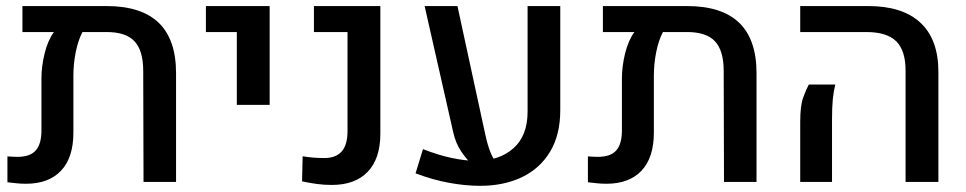

<svg xmlns="http://www.w3.org/2000/svg" viewBox="-20 -598 3176 631"><path d="M330.1 -578.1Q444.3 -578.1 501.5 -523.2Q558.6 -468.3 558.6 -357.4V0H451.7L450.7 -364.7Q450.7 -431.6 422.1 -462.2Q393.6 -492.7 330.6 -492.7H251Q236.8 -465.8 229 -427.2Q221.2 -388.7 221.2 -349.1V-162.1Q221.2 -80.1 180.7 -37.1Q140.1 5.9 65.4 5.9Q49.3 5.9 34.9 4.4Q20.5 2.9 4.4 1V-84Q13.2 -83.5 21.5 -83Q29.8 -82.5 37.6 -82.5Q78.6 -82.5 97.4 -103.5Q116.2 -124.5 116.2 -169.4V-340.3Q116.2 -379.9 126.7 -422.6Q137.2 -465.3 157.2 -492.7H53.7V-578.1Z M758.3 -253.4V-492.7H656.7V-578.1H866.2V-253.4Z M1070.8 9.8Q1044.4 9.8 1021.2 6.6Q998 3.4 972.7 -2L974.6 -84.5Q1007.3 -78.6 1045.9 -78.6Q1083.5 -78.6 1102.8 -100.1Q1122.1 -121.6 1122.1 -167.5V-492.7H1011.7V-578.1H1230V-158.7Q1230 -76.7 1188.5 -33.4Q1147 9.8 1070.8 9.8Z M1557.6 12.7Q1511.2 12.7 1457.8 3.2Q1404.3 -6.3 1345.7 -28.3L1370.1 -107.9Q1419.9 -88.4 1463.4 -79.1Q1506.8 -69.8 1543.5 -69.3Q1620.6 -69.3 1667.2 -110.6Q1713.9 -151.9 1713.9 -231V-578.1H1821.3V-235.8Q1821.3 -154.8 1787.8 -99.4Q1754.4 -43.9 1695.1 -15.6Q1635.7 12.7 1557.6 12.7ZM1375.5 -578.1H1483.4L1574.7 -156.7Q1582 -122.6 1591.8 -97.7Q1601.6 -72.8 1619.6 -52.7L1536.1 -53.7Q1514.6 -72.3 1496.1 -99.6Q1477.5 -127 1469.2 -164.6Z M2237.8 -578.1Q2352.1 -578.1 2409.2 -523.2Q2466.3 -468.3 2466.3 -357.4V0H2359.4L2358.4 -364.7Q2358.4 -431.6 2329.8 -462.2Q2301.3 -492.7 2238.3 -492.7H2158.7Q2144.5 -465.8 2136.7 -427.2Q2128.9 -388.7 2128.9 -349.1V-162.1Q2128.9 -80.1 2088.4 -37.1Q2047.9 5.9 1973.1 5.9Q1957 5.9 1942.6 4.4Q1928.2 2.9 1912.1 1V-84Q1920.9 -83.5 1929.2 -83Q1937.5 -82.5 1945.3 -82.5Q1986.3 -82.5 2005.1 -103.5Q2023.9 -124.5 2023.9 -169.4V-340.3Q2023.9 -379.9 2034.4 -422.6Q2044.9 -465.3 2064.9 -492.7H1961.4V-578.1Z M2956.1 0V-365.7Q2956.1 -432.1 2925.3 -462.4Q2894.5 -492.7 2827.1 -492.7H2609.9V-578.1H2833.5Q2946.3 -578.1 3005.1 -523.2Q3064 -468.3 3064 -361.8V0ZM2609.9 0V-197.8Q2609.9 -250.5 2619.6 -277.3Q2629.4 -304.2 2638.2 -320.3H2725.1Q2719.7 -298.8 2717 -272Q2714.4 -245.1 2714.4 -206.1V0Z"/></svg>

Font: Heebo Medium
Style: Regular
Weight: 500
Designer: Oded Ezer
Foundry: Ezer Type House
Version: Version 3.100